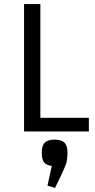

<svg xmlns="http://www.w3.org/2000/svg" viewBox="-20 -645 467 942"><path d="M98 -625H178V-67H416V0H98ZM213 266 234 169Q208 166 196.5 152Q185 138 185 103Q185 69 200 54.5Q215 40 248 40Q281 40 296 54.5Q311 69 311 103Q311 138 304.5 157.5Q298 177 279 217L250 277Z"/></svg>

Font: Changa Light
Style: Regular
Weight: 300
Designer: Eduardo Rodriguez Tunni
Foundry: Eduardo Rodriguez Tunni
Version: Version 2.002; ttfautohint (v1.5) -l 8 -r 50 -G 110 -x 14 -H